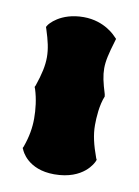

<svg xmlns="http://www.w3.org/2000/svg" viewBox="-57 -776 360 497"><g transform="rotate(10 123.0 -528.0)"><path d="M219 -381C207 -414 201 -439 201 -465C201 -485 203 -518 213 -542L212 -548C203 -577 199 -595 199 -614C199 -633 204 -654 214 -687L216 -694L211 -699C210 -700 180 -735 124 -735C62 -735 36 -700 35 -698L32 -693L34 -687C43 -659 48 -638 48 -616C48 -594 43 -571 32 -539L30 -535L32 -530C40 -505 43 -478 43 -454C43 -430 39 -406 29 -378L27 -374L29 -370C30 -367 49 -321 119 -321C197 -321 218 -370 219 -372L221 -377Z"/></g></svg>

Font: Hanalei Fill
Style: Regular
Weight: 400
Designer: Astigmatic (AOETI)
Foundry: Astigmatic (AOETI)
Version: Version 1.000